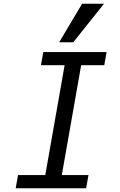

<svg xmlns="http://www.w3.org/2000/svg" viewBox="-20 -1002 640 1022"><path d="M76 -70H221L324 -655H198L210.5 -725H547.5L535 -655H412L309 -70H451L438.5 0H63.5ZM295 -777 417 -982H533.5L370 -777Z"/></svg>

Font: JuliaMono Italic
Style: Regular
Weight: 400
Italic angle: -9°
Monospace: yes
Designer: cormullion
Foundry: corm
Version: Version 0.049; ttfautohint (v1.8.4)